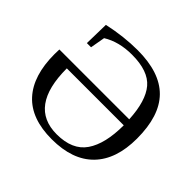

<svg xmlns="http://www.w3.org/2000/svg" viewBox="-160 -847 1042 1042"><g transform="rotate(45 361.0 -326.0)"><path d="M578 -364Q571 -499 518.5 -561Q466 -623 341 -623Q241 -623 170 -579L155 -494H123L126 -637Q241 -662 345 -662Q516 -662 599 -578Q682 -494 682 -320Q682 -160 599 -75Q516 10 357 10Q199 10 120 -76.5Q41 -163 41 -328L42 -364ZM143 -320Q143 -28 357 -28Q477 -28 528.5 -103Q580 -178 580 -320Z"/></g></svg>

Font: Libra Serif Modern
Style: Regular
Weight: 400
Designer: Stefan Peev, Context Ltd
Foundry: Stefan Peev, Context Ltd
Version: Version 1.000